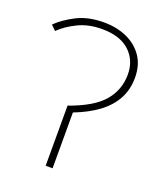

<svg xmlns="http://www.w3.org/2000/svg" viewBox="-127 -753 696 834"><g transform="rotate(20 221.0 -336.0)"><path d="M184 0V-278Q294 -317 339 -370.5Q384 -424 384 -494Q384 -560 339.5 -601Q295 -642 212 -642Q149 -642 100.5 -618Q52 -594 22 -564L0 -586Q32 -618 84.5 -645Q137 -672 210 -672Q269 -672 316 -651Q363 -630 390.5 -590Q418 -550 418 -492Q418 -437 394.5 -393.5Q371 -350 326 -316.5Q281 -283 216 -258V0Z"/></g></svg>

Font: Source Sans 3
Style: Regular
Weight: 200
Designer: Paul D. Hunt
Foundry: Adobe
Version: Version 3.046;hotconv 1.0.118;makeotfexe 2.5.65603